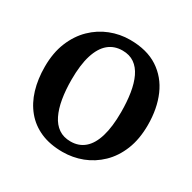

<svg xmlns="http://www.w3.org/2000/svg" viewBox="-133 -700 848 846"><g transform="rotate(30 291.5 -277.5)"><path d="M30.5 -275.5Q30.5 -347 52.8 -401Q75 -455 112.8 -491.8Q150.5 -528.5 198.2 -547.2Q246 -566 297.5 -566Q383.5 -566 440 -529Q496.5 -492 524.5 -427.5Q552.5 -363 552.5 -279.5Q552.5 -207.5 530.5 -153Q508.5 -98.5 470.5 -62Q432.5 -25.5 384.8 -7.2Q337 11 285.5 11Q221 11 173.2 -10Q125.5 -31 93.8 -69.5Q62 -108 46.2 -160.5Q30.5 -213 30.5 -275.5ZM293 -46.5Q334.5 -46.5 363.2 -71Q392 -95.5 407 -145.2Q422 -195 422 -270Q422 -322.5 415 -366.2Q408 -410 392.8 -442Q377.5 -474 352.8 -491.2Q328 -508.5 292.5 -508.5Q250.5 -508.5 221.2 -484Q192 -459.5 176.5 -410Q161 -360.5 161 -285Q161 -232 168.5 -188.2Q176 -144.5 191.5 -112.8Q207 -81 232 -63.8Q257 -46.5 293 -46.5Z"/></g></svg>

Font: Merriweather 28pt SemiBold
Style: Regular
Weight: 600
Version: Version 2.100